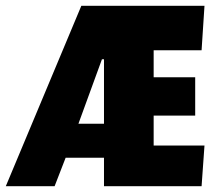

<svg xmlns="http://www.w3.org/2000/svg" viewBox="-20 -641 738 661"><path d="M674 0 684 -140H509V-243H652V-375H509V-468H674L684 -621H260L0 0H168L206 -98H338V0ZM338 -215H250L331 -437H338Z"/></svg>

Font: Passion One
Style: Regular
Weight: 400
Designer: Alejandro Lo Celso
Foundry: Fontstage
Version: Version 1.001